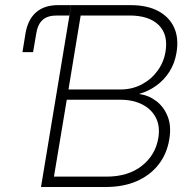

<svg xmlns="http://www.w3.org/2000/svg" viewBox="-20 -748 766 768"><path d="M69.8 -539.6 82 -614.3Q91.3 -669.9 124.3 -698.7Q157.2 -727.5 212.9 -727.5H264.2L257.3 -686H207Q170.4 -686 150.6 -668.5Q130.9 -650.9 125 -613.8L112.3 -539.6ZM144 0 264.6 -727.5H501.5Q568.4 -727.5 612.8 -703.9Q657.2 -680.2 676.5 -637.7Q695.8 -595.2 686 -537.6Q679.2 -495.1 658 -461.7Q636.7 -428.2 605.7 -405.8Q574.7 -383.3 538.1 -373V-371.6Q575.2 -366.7 605.5 -343.5Q635.7 -320.3 650.9 -281.7Q666 -243.2 657.2 -190.9Q647.9 -133.8 615 -90.8Q582 -47.9 528.3 -23.9Q474.6 0 401.9 0ZM195.8 -41.5H405.8Q492.2 -41.5 546.9 -84.2Q601.6 -127 613.3 -195.8Q621.1 -242.7 603.5 -277.1Q585.9 -311.5 548.8 -330.3Q511.7 -349.1 460.9 -349.1H247.1ZM253.9 -390.1H461.4Q508.8 -390.1 547.1 -410.4Q585.4 -430.7 610.4 -465.1Q635.3 -499.5 642.1 -541.5Q653.3 -609.9 614.7 -647.9Q576.2 -686 497.6 -686H302.7Z"/></svg>

Font: Inter 24pt ExtraLight
Style: Italic
Weight: 250
Italic angle: -9.3988°
Version: Version 4.001;git-66647c0bb